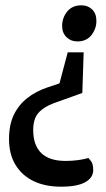

<svg xmlns="http://www.w3.org/2000/svg" viewBox="-20 -548 401 723"><path d="M210 155Q150 155 106.5 134Q63 113 38.5 73Q14 33 14 -24Q14 -79 32.5 -116.5Q51 -154 83 -179Q115 -204 159 -219L204 -234L235 -351H295L290 -198L201 -166Q161 -153 140 -137Q119 -121 112 -102Q105 -83 105 -59Q105 -1 135.5 28.5Q166 58 227 58Q251 58 273.5 55Q296 52 313 47Q314 48 322.5 58.5Q331 69 331 93Q331 121 301 138Q271 155 210 155ZM271 -392Q247 -392 230.5 -408Q214 -424 214 -450Q214 -481 233 -504.5Q252 -528 286 -528Q311 -528 327 -512.5Q343 -497 343 -469Q343 -440 324.5 -416Q306 -392 271 -392Z"/></svg>

Font: Faustina Light SemiBold
Style: Italic
Weight: 600
Italic angle: -8°
Version: Version 1.200